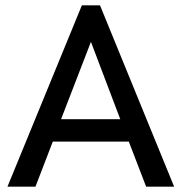

<svg xmlns="http://www.w3.org/2000/svg" viewBox="-20 -700 681 720"><path d="M8 0 287 -680H355L633 0H528L463 -169H178L113 0ZM209 -253H431L321 -543Z"/></svg>

Font: Teachers Medium
Style: Regular
Weight: 500
Designer: Alfredo Marco Pradil, Chank Diesel
Version: Version 1.001